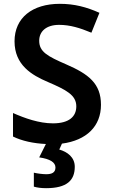

<svg xmlns="http://www.w3.org/2000/svg" viewBox="-20 -744 590 1004"><path d="M371 128C371 78 332 50 290 38L304 7C433 -10 508 -84 508 -196C508 -308 442 -357 327 -407C228 -450 185 -473 185 -531C185 -580 222 -614 289 -614C346 -614 398 -598 458 -573L500 -677C433 -707 369 -724 293 -724C149 -724 56 -651 56 -528C56 -404 146 -351 231 -315C326 -274 379 -247 379 -188C379 -135 342 -99 257 -99C184 -99 109 -126 48 -153V-30C95 -7 155 6 220 9L185 79C242 87 270 105 270 132C270 159 250 167 222 167C202 167 174 163 157 159V232C174 237 195 240 221 240C330 240 371 199 371 128Z"/></svg>

Font: Noto Sans Balinese SemiBold
Style: Regular
Weight: 600
Designer: Aditya Bayu, David Williams
Foundry: David Williams
Version: Version 2.005